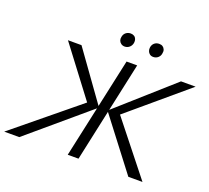

<svg xmlns="http://www.w3.org/2000/svg" viewBox="-161 -1001 1279 1173"><g transform="rotate(20 478.5 -414.0)"><path d="M-24 0 420 -364 409 -317 151 -658H239L470 -336L74 0ZM389 0 532 -658H601L459 0ZM783 0 525 -337 886 -658H981L578 -317L586 -364L875 0ZM489 -740Q476 -740 466 -747Q456 -754 452 -765Q448 -776 451 -789Q454 -807 467 -817.5Q480 -828 498 -828Q511 -828 520.5 -822Q530 -816 534 -805Q538 -794 536 -781Q533 -763 520 -751.5Q507 -740 489 -740ZM675 -740Q661 -740 652 -747Q643 -754 639 -765Q635 -776 637 -789Q640 -807 652.5 -817.5Q665 -828 683 -828Q697 -828 706 -822Q715 -816 719.5 -805Q724 -794 721 -781Q719 -763 706 -751.5Q693 -740 675 -740Z"/></g></svg>

Font: Ysabeau Infant
Style: Italic
Weight: 400
Italic angle: -12°
Designer: Christian Thalmann (Catharsis Fonts)
Version: Version 2.001;gftools[0.9.30]; featfreeze: ss01,ss02,lnum